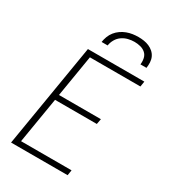

<svg xmlns="http://www.w3.org/2000/svg" viewBox="-226 -1068 1052 1182"><g transform="rotate(30 300.0 -477.5)"><path d="M47 0 169 -735H570L564 -697H205L156 -401H454L447 -363H150L96 -38H455L449 0ZM220 -815Q223 -835 230.5 -855Q238 -875 251.5 -892Q265 -909 283 -921.5Q301 -934 321 -941.5Q341 -949 361.5 -952Q382 -955 402 -955Q422 -955 441.5 -952Q461 -949 478.5 -941.5Q496 -934 510 -921.5Q524 -909 532 -892Q540 -875 541 -855Q542 -835 539 -815H496Q499 -837 494.5 -858Q490 -879 475 -892.5Q460 -906 439 -911.5Q418 -917 396 -917Q374 -917 351.5 -911.5Q329 -906 309.5 -892.5Q290 -879 278 -858Q266 -837 263 -815Z"/></g></svg>

Font: Iosevka SS04 XLt Ex
Style: Italic
Weight: 200
Width: 7
Italic angle: -9°
Monospace: yes
Designer: Belleve Invis
Foundry: Belleve Invis
Version: Version 19.0.0; ttfautohint (v1.8.4)